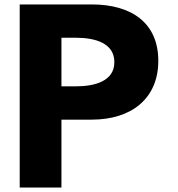

<svg xmlns="http://www.w3.org/2000/svg" viewBox="-20 -845 802 865"><path d="M68.8 -825V0H256.8V-306H393.5C572.2 -306 693.2 -401 693.2 -571C693.2 -742 572.2 -825 393.5 -825ZM256.8 -456V-675H320.9C410.5 -675 495.2 -650 495.2 -565C495.2 -481 410.5 -456 320.9 -456Z"/></svg>

Font: Hussar
Style: BdSuprExt
Weight: 700
Foundry: Cannot Into Space Fonts
Version: Version 2.00